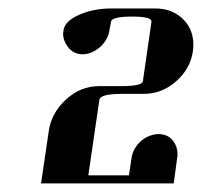

<svg xmlns="http://www.w3.org/2000/svg" viewBox="-20 -635 473 450"><path d="M76.2 -205.1 94.2 -327.1Q100.1 -370.1 134.8 -401.9Q168.9 -433.1 211.9 -433.1H263.2Q313.5 -433.1 314.9 -444.8L335 -584Q335.4 -587.9 331.1 -590.6Q326.7 -593.3 316.4 -594.7Q306.2 -596.2 290 -596.2Q241.7 -596.2 240.2 -584L236.8 -565.9Q233.9 -542.5 214.8 -524.9Q194.8 -507.8 173.8 -507.8Q152.3 -507.8 139.2 -524.9Q127.9 -539.6 127.9 -556.2Q127.9 -557.6 128.4 -560.1Q128.9 -562.5 128.9 -564Q131.8 -585.4 165 -600.1Q199.2 -615.2 241.2 -615.2H344.2Q386.7 -615.2 413.1 -585.9Q433.1 -563 433.1 -530.8Q433.1 -521 432.1 -515.1Q426.3 -473.6 392.1 -443.8Q358.9 -415 316.9 -415H266.1Q214.4 -415 212.9 -400.9L187 -224.1H282.2L288.1 -263.2Q291 -286.6 310.1 -304.2Q327.6 -319.3 350.1 -320.8Q374.5 -320.8 386.2 -304.2Q396 -291.5 396 -273.9Q396 -267.1 395 -263.2L387.2 -205.1Z"/></svg>

Font: Hjet
Style: Italic
Weight: 400
Designer: T. Christopher White
Version: Version 1.2